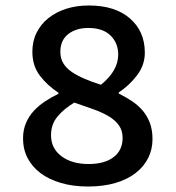

<svg xmlns="http://www.w3.org/2000/svg" viewBox="-20 -668 640 700"><path d="M301 12Q246 12 202 -1Q158 -14 127.5 -37Q97 -60 80.5 -92Q64 -124 64 -163Q64 -194 74.5 -219Q85 -244 103 -263.5Q121 -283 144.5 -298.5Q168 -314 193 -326V-330Q153 -356 125.5 -392Q98 -428 98 -479Q98 -518 113.5 -549Q129 -580 156.5 -602Q184 -624 221.5 -636Q259 -648 304 -648Q399 -648 453.5 -601Q508 -554 508 -476Q508 -431 480 -394Q452 -357 413 -331V-327Q439 -314 461.5 -299Q484 -284 500.5 -264.5Q517 -245 526.5 -219.5Q536 -194 536 -161Q536 -124 520.5 -92.5Q505 -61 475 -37.5Q445 -14 401 -1Q357 12 301 12ZM348 -359Q411 -410 411 -469Q411 -511 383 -538.5Q355 -566 302 -566Q257 -566 228.5 -543.5Q200 -521 200 -479Q200 -455 211 -437Q222 -419 242 -405.5Q262 -392 289 -380.5Q316 -369 348 -359ZM303 -70Q361 -70 394 -95Q427 -120 427 -165Q427 -192 413.5 -211Q400 -230 376.5 -244Q353 -258 321 -269.5Q289 -281 251 -294Q214 -272 190 -243.5Q166 -215 166 -175Q166 -127 204 -98.5Q242 -70 303 -70Z"/></svg>

Font: Source Code Pro Semibold
Style: Regular
Weight: 600
Monospace: yes
Designer: Paul D. Hunt, Teo Tuominen
Foundry: Adobe Systems Incorporated
Version: Version 2.030;PS 1.000;hotconv 16.6.51;makeotf.lib2.5.65220